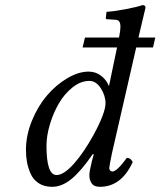

<svg xmlns="http://www.w3.org/2000/svg" viewBox="-20 -718 625 748"><path d="M585 -571.8 576.2 -533.2H510.7L416 -120.1Q405.8 -70.3 405.8 -64Q405.8 -56.2 409.9 -53Q414.1 -49.8 418 -49.8Q435.5 -49.8 474.1 -103Q480.5 -103 485.1 -100.3Q489.7 -97.7 491.2 -95.2L497.1 -86.9Q453.1 9.8 369.1 9.8Q346.2 9.8 337.2 -3.7Q328.1 -17.1 328.1 -35.2Q328.1 -49.8 337.9 -89.8L345.2 -116.2L341.8 -118.2Q295.9 -51.3 258.5 -20.8Q221.2 9.8 183.1 9.8Q151.9 9.8 130.4 -4.4Q108.9 -18.6 98.9 -42Q88.9 -65.4 85 -87.4Q81.1 -109.4 81.1 -133.8Q81.1 -190.4 104.2 -247.3Q127.4 -304.2 162.8 -345.7Q198.2 -387.2 241.9 -413.1Q285.6 -439 325.2 -439Q352.5 -439 373.3 -423.3Q394 -407.7 403.8 -383.8H404.8L436 -533.2H301.8L311 -571.8H443.8Q449.2 -599.6 449.2 -612.8Q449.2 -628.4 444.1 -634.8Q439 -641.1 428.2 -641.1L397 -643.1Q392.1 -643.1 392.1 -647.9L395 -671.9Q425.8 -673.8 470.5 -682.4Q515.1 -690.9 535.2 -698.2Q546.9 -698.2 546.9 -688L522 -583L519.5 -571.8ZM345.2 -193.8Q391.1 -278.8 391.1 -315.9Q391.1 -345.2 372.8 -374Q354.5 -402.8 328.1 -402.8Q294.9 -402.8 263.4 -378.2Q231.9 -353.5 210 -316.2Q188 -278.8 174.6 -234.1Q161.1 -189.5 161.1 -149.9Q161.1 -36.1 200.2 -36.1Q228.5 -36.1 267.6 -79.8Q306.6 -123.5 345.2 -193.8Z"/></svg>

Font: Linux Libertine G
Style: Italic
Weight: 400
Italic angle: -12°
Designer: Philipp H. Poll
Foundry: Philipp H. Poll
Version: Version 5.1.3